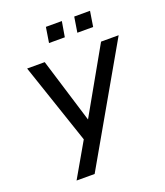

<svg xmlns="http://www.w3.org/2000/svg" viewBox="-159 -1001 952 1108"><g transform="rotate(-20 316.5 -447.0)"><path d="M118 0 251 -231 243 -196 71 -705H179L302 -304H298L525 -705H633L229 0ZM414 -800 429 -894H526L511 -800ZM240 -800 255 -894H353L337 -800Z"/></g></svg>

Font: Nunito Sans 7pt Condensed SemiBold
Style: Italic
Weight: 600
Width: 3
Italic angle: -9°
Designer: Vernon Adams
Foundry: Vernon Adams
Version: Version 3.101;gftools[0.9.27]